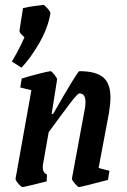

<svg xmlns="http://www.w3.org/2000/svg" viewBox="-20 -748 515 777"><path d="M28 -499Q51 -537 64 -565Q77 -593 79 -597Q76 -600 67 -608.5Q58 -617 59 -625L73 -715Q93 -720 118 -723.5Q143 -727 156 -728Q160 -728 172.5 -713.5Q185 -699 184 -694Q174 -635 140 -575.5Q106 -516 67 -474ZM379 -68 423 -57 417 -20Q307 9 300 9Q295 9 283 -5Q271 -19 271 -25L323 -306Q326 -321 326 -335Q326 -370 301 -370Q294 -370 261 -326.5Q228 -283 177 -213L154 -83Q153 -79 153 -71Q153 -49 170 -42L169 -14Q78 9 71 9Q66 9 54 -5Q42 -19 43 -25L107 -383L62 -394L68 -430Q92 -438 135 -449Q178 -460 185 -460Q189 -460 200.5 -445.5Q212 -431 211 -426L189 -287H195Q294 -460 301 -460Q368 -460 397.5 -435Q427 -410 427 -354Q427 -327 421 -291Z"/></svg>

Font: Grenze Medium
Style: Italic
Weight: 500
Italic angle: -10°
Designer: Renata Polastri
Foundry: Omnibus-Type
Version: Version 1.002; ttfautohint (v1.8)